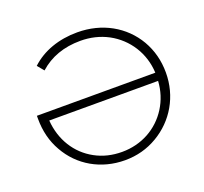

<svg xmlns="http://www.w3.org/2000/svg" viewBox="-122 -849 1061 998"><g transform="rotate(-20 408.0 -350.0)"><path d="M55 -369V-352C55 -285 70 -224 101 -170C162 -61 275 5 408 5C473 5 533 -11 587 -43C695 -106 762 -220 762 -351C762 -418 746 -478 715 -532C652 -640 537 -705 400 -705C297 -705 207 -673 143 -613L173 -577C233 -631 309 -658 400 -658C455 -658 506 -646 553 -621C645 -571 705 -478 710 -369ZM107 -324H709C706 -271 690 -222 663 -179C608 -92 515 -41 408 -41C353 -41 304 -53 260 -77C171 -125 115 -215 107 -324Z"/></g></svg>

Font: Montserrat Light
Style: Regular
Weight: 300
Designer: Julieta Ulanovsky
Foundry: Julieta Ulanovsky
Version: Version 7.200